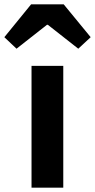

<svg xmlns="http://www.w3.org/2000/svg" viewBox="-112 -863 437 883"><path d="M33 0V-560H179V0ZM-92 -692 31 -843H181L305 -692L248 -639L108 -749H104L-36 -639Z"/></svg>

Font: NotoSansHansBold
Style: Bold
Weight: 700
Designer: Ryoko NISHIZUKA  (kana & ideographs); Paul D. Hunt (Latin, Greek & Cyrillic); Wenlong ZHANG  (bopomofo); Sandoll Communi
Foundry: Adobe Systems Incorporated
Version: Version 1.00;December 8, 2021;FontCreator 13.0.0.2675 64-bit